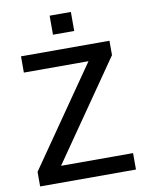

<svg xmlns="http://www.w3.org/2000/svg" viewBox="-96 -956 785 1024"><g transform="rotate(-10 296.5 -444.0)"><path d="M407 -613H57V-701H536V-623L166 -89H556V0H37V-79ZM245 -785V-888H360V-785Z"/></g></svg>

Font: LT Superior Semi-bold
Style: Regular
Weight: 600
Designer: Daniel Lyons
Foundry: LyonsType
Version: Version 1.0